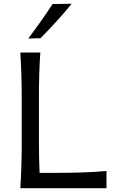

<svg xmlns="http://www.w3.org/2000/svg" viewBox="-20 -989 613 1009"><path d="M256.3 -967.8 356.4 -969.2Q291.5 -888.2 192.9 -788.1L128.4 -786.6Q202.1 -884.3 256.3 -967.8ZM188 -80.6H280.8Q427.7 -80.6 539.6 -90.3V0H86.9Q94.2 -118.7 94.2 -235.4V-474.6Q94.2 -592.8 86.9 -712.9H191.9Q184.6 -612.8 184.6 -474.6V-249.5Q184.6 -155.8 188 -80.6Z"/></svg>

Font: Commissioner Flair
Style: Regular
Weight: 400
Designer: Kostas Bartsokas
Foundry: Kostas Bartsokas
Version: Version 1.000